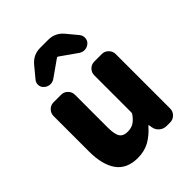

<svg xmlns="http://www.w3.org/2000/svg" viewBox="-238 -984 1130 1130"><g transform="rotate(-45 326.5 -419.5)"><path d="M243.2 13.7Q152.3 13.7 109.4 -46.4Q66.4 -106.4 66.4 -216.8V-511.7Q66.4 -535.2 83 -552.2Q99.6 -569.3 124 -569.3H186.5Q210 -569.3 227.1 -552.2Q244.1 -535.2 244.1 -511.7V-239.3Q244.1 -181.6 259.3 -159.7Q274.4 -137.7 309.6 -137.7Q338.9 -137.7 359.4 -149.9Q379.9 -162.1 400.4 -190.4Q405.3 -196.3 405.3 -203.1V-511.7Q405.3 -535.2 421.9 -552.2Q438.5 -569.3 462.9 -569.3H525.4Q548.8 -569.3 565.9 -552.2Q583 -535.2 583 -511.7V-57.6Q583 -34.2 565.9 -17.1Q548.8 0 525.4 0H496.1Q470.7 0 451.7 -16.1Q432.6 -32.2 428.7 -56.6L425.8 -76.2Q424.8 -78.1 422.9 -78.1Q420.9 -78.1 419.9 -76.2Q381.8 -32.2 339.8 -9.3Q297.9 13.7 243.2 13.7ZM147.5 -672.9Q131.8 -686.5 131.8 -708Q131.8 -725.6 143.6 -739.3L200.2 -807.6Q237.3 -851.6 294.9 -851.6H361.3Q418.9 -851.6 456.1 -807.6L512.7 -739.3Q523.4 -725.6 523.4 -708Q523.4 -686.5 508.8 -672.9Q494.1 -659.2 473.6 -657.2Q471.7 -657.2 469.7 -657.2Q452.1 -657.2 437.5 -667L332 -741.2Q330.1 -742.2 328.1 -742.2Q326.2 -742.2 324.2 -741.2L218.8 -667Q204.1 -657.2 186.5 -657.2Q184.6 -657.2 182.6 -657.2Q162.1 -659.2 147.5 -672.9Z"/></g></svg>

Font: Gen Jyuu Gothic Heavy
Style: Bold
Weight: 900
Designer: [Source Han Sans]
Ryoko NISHIZUKA  (kana & ideographs); Paul D. Hunt (Latin, Greek & Cyrillic); Wenlong ZHANG  (bopomofo
Version: Version 1.002.20150607